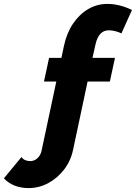

<svg xmlns="http://www.w3.org/2000/svg" viewBox="-88 -760 695 982"><path d="M58 202Q20 202 -12.5 189.5Q-45 177 -68 152L22 43Q29 54 41 59Q53 64 67 64Q80 64 92 57.5Q104 51 113 38Q122 25 125 9L200 -343H137L163 -464H226L239 -525Q253 -591 285.5 -639Q318 -687 363 -713.5Q408 -740 461 -740Q493 -740 524.5 -732Q556 -724 587 -709L533 -589Q520 -596 502 -600.5Q484 -605 468 -605Q442 -605 425 -586.5Q408 -568 400 -531L385 -464H500L474 -343H360L286 5Q274 63 239.5 107.5Q205 152 158 177Q111 202 58 202Z"/></svg>

Font: Raleway Thin ExtraBold
Style: Italic
Weight: 800
Italic angle: -12°
Version: Version 4.026